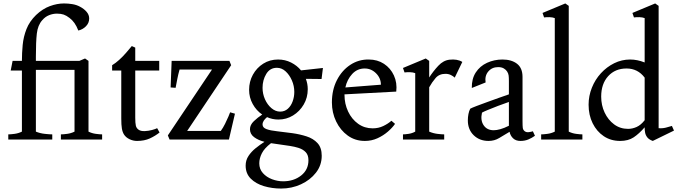

<svg xmlns="http://www.w3.org/2000/svg" viewBox="-20 -809 3949 1113"><path d="M53 -456H107Q107 -501 111.5 -548.5Q116 -596 133.5 -640.5Q151 -685 189 -722Q227 -758 269 -773.5Q311 -789 351 -789Q375 -789 399.5 -785Q424 -781 444 -770Q467 -758 482 -740.5Q497 -723 497 -702Q497 -676 478.5 -657Q460 -638 434 -632Q424 -658 411.5 -675.5Q399 -693 383 -705Q365 -719 349 -724.5Q333 -730 310 -730Q287 -730 264.5 -721Q242 -712 225 -692Q199 -663 193.5 -614.5Q188 -566 188 -481V-456H440L473 -470L493 -456V-46Q513 -36 536 -33Q559 -30 572 -30V0H333V-30Q346 -30 369 -33Q392 -36 412 -46V-404H188V-46Q212 -36 240 -33Q268 -30 283 -30V0H28V-30Q41 -30 64 -33Q87 -36 107 -46V-400H42Z M774 8Q752 8 731 -2Q710 -12 699 -29Q690 -43 686.5 -64Q683 -85 683 -122V-400H630V-431Q650 -443 671 -462Q692 -481 711 -503Q730 -525 744 -542L764 -533V-456H903V-400H764V-127Q764 -96 767.5 -80.5Q771 -65 785 -56Q798 -48 819.5 -49Q841 -50 861.5 -55.5Q882 -61 891 -66L905 -41Q880 -21 848.5 -6.5Q817 8 774 8Z M963 0 953 -24 1209 -406H1021Q1013 -378 1008 -352Q1003 -326 998 -300L969 -302L975 -456H1310L1320 -431L1065 -50H1260Q1273 -68 1284.5 -91Q1296 -114 1304 -133Q1312 -152 1314 -158L1342 -150L1307 0Z M1594 -116Q1559 -116 1528 -130Q1516 -120 1509 -109.5Q1502 -99 1502 -87Q1502 -69 1525 -60.5Q1548 -52 1587 -48Q1626 -44 1675 -37Q1718 -31 1757 -18.5Q1796 -6 1820.5 20.5Q1845 47 1845 94Q1845 149 1811.5 192Q1778 235 1724.5 259.5Q1671 284 1610 284Q1557 284 1510 270Q1463 256 1433.5 226.5Q1404 197 1404 151Q1404 120 1420.5 95Q1437 70 1462 50Q1487 30 1513 13Q1477 4 1453 -14Q1429 -32 1429 -60Q1429 -85 1451.5 -106.5Q1474 -128 1500 -145Q1466 -168 1445 -206Q1424 -244 1424 -288Q1424 -336 1446 -376Q1468 -416 1506 -440Q1544 -464 1592 -464Q1633 -464 1667.5 -446.5Q1702 -429 1725 -401L1852 -415L1844 -351L1753 -352Q1764 -323 1764 -292Q1764 -243 1740.5 -203Q1717 -163 1678.5 -139.5Q1640 -116 1594 -116ZM1686 -276Q1686 -311 1672 -343Q1658 -375 1635.5 -395.5Q1613 -416 1585 -416Q1545 -416 1523.5 -380.5Q1502 -345 1502 -300Q1502 -265 1516 -233.5Q1530 -202 1553.5 -182Q1577 -162 1604 -162Q1630 -162 1648.5 -178.5Q1667 -195 1676.5 -221.5Q1686 -248 1686 -276ZM1483 138Q1483 171 1504 194.5Q1525 218 1557 230Q1589 242 1621 242Q1683 242 1725.5 208.5Q1768 175 1768 120Q1768 90 1752.5 73.5Q1737 57 1712.5 49Q1688 41 1661 37Q1636 33 1609.5 29.5Q1583 26 1551 21Q1513 50 1498 79.5Q1483 109 1483 138Z M1904 -215Q1904 -288 1933 -344.5Q1962 -401 2010.5 -433Q2059 -465 2118 -464Q2168 -464 2206 -439Q2244 -414 2263.5 -371.5Q2283 -329 2277 -278L1977 -262V-259Q1977 -207 1998 -162.5Q2019 -118 2056 -91.5Q2093 -65 2140 -65Q2174 -65 2202 -78.5Q2230 -92 2249 -109L2270 -91Q2255 -69 2228.5 -46Q2202 -23 2168 -7.5Q2134 8 2095 8Q2039 8 1996 -23Q1953 -54 1928.5 -105Q1904 -156 1904 -215ZM2094 -412Q2051 -412 2021.5 -380Q1992 -348 1982 -302L2188 -318Q2188 -356 2160 -384Q2132 -412 2094 -412Z M2316 0V-30Q2327 -30 2348 -33Q2369 -36 2387 -46V-385Q2374 -390 2356.5 -390.5Q2339 -391 2325 -389L2316 -415L2448 -470L2468 -456V-360Q2492 -397 2521 -428Q2550 -459 2586 -463Q2631 -468 2660 -450L2616 -359Q2608 -367 2594 -374Q2580 -381 2562 -381Q2526 -381 2505 -356.5Q2484 -332 2468 -303V-46Q2491 -36 2516 -33Q2541 -30 2555 -30V0Z M2812 8Q2760 8 2726 -25Q2692 -58 2692 -111Q2692 -130 2695.5 -148Q2699 -166 2706 -179Q2715 -184 2742.5 -194.5Q2770 -205 2806 -218Q2842 -231 2875.5 -243Q2909 -255 2930 -262V-339Q2930 -359 2928.5 -371Q2927 -383 2920 -394Q2914 -404 2901 -412Q2888 -420 2868 -420Q2832 -420 2810.5 -394.5Q2789 -369 2795 -331L2715 -299Q2714 -352 2738 -389Q2762 -426 2803.5 -445Q2845 -464 2893 -464Q2945 -464 2977 -439.5Q3009 -415 3009 -363V-107Q3009 -79 3010.5 -67.5Q3012 -56 3022 -48Q3032 -41 3046 -43Q3060 -45 3069 -48L3081 -22Q3063 -9 3042.5 -0.5Q3022 8 2997 8Q2970 8 2954 -7.5Q2938 -23 2934 -45Q2902 -26 2874 -9Q2846 8 2812 8ZM2842 -54Q2858 -54 2880 -60Q2902 -66 2930 -80V-218Q2900 -208 2866.5 -195Q2833 -182 2807.5 -171.5Q2782 -161 2774 -156Q2764 -112 2783.5 -83Q2803 -54 2842 -54Z M3117 0V-30Q3130 -30 3153 -33Q3176 -36 3196 -46V-704Q3183 -709 3165.5 -709.5Q3148 -710 3134 -708L3125 -734L3257 -789L3277 -775V-46Q3297 -36 3320 -33Q3343 -30 3356 -30V0Z M3575 8Q3521 8 3480 -19.5Q3439 -47 3415.5 -94.5Q3392 -142 3392 -202Q3392 -253 3411 -300.5Q3430 -348 3463.5 -384.5Q3497 -421 3540.5 -442.5Q3584 -464 3633 -464Q3674 -464 3717 -447V-704Q3704 -709 3686.5 -709.5Q3669 -710 3655 -708L3646 -734L3778 -789L3798 -775V-66Q3819 -64 3839.5 -69Q3860 -74 3875 -79L3887 -52L3764 8Q3742 0 3732 -13Q3722 -26 3719.5 -41Q3717 -56 3717 -67V-71Q3685 -34 3653.5 -13Q3622 8 3575 8ZM3465 -249Q3465 -199 3485 -156.5Q3505 -114 3540 -88Q3575 -62 3621 -62Q3646 -62 3670.5 -73Q3695 -84 3717 -112V-359Q3677 -412 3612 -412Q3546 -412 3505.5 -367.5Q3465 -323 3465 -249Z"/></svg>

Font: Joan
Style: Regular
Weight: 400
Designer: Paolo Biagini
Version: Version 1.001; ttfautohint (v1.8.4.7-5d5b);gftools[0.9.30]